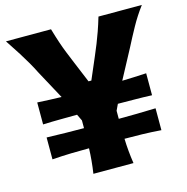

<svg xmlns="http://www.w3.org/2000/svg" viewBox="-112 -878 959 985"><g transform="rotate(-15 367.5 -386.0)"><path d="M263.7 0Q273.9 -66.9 275.9 -132.3Q230 -132.3 181.4 -131.1Q132.8 -129.9 80.1 -126V-242.2Q133.8 -240.2 182.6 -239.7Q231.4 -239.3 277.8 -238.8V-279.8L261.2 -314.5Q218.3 -314 173.6 -313.7Q128.9 -313.5 80.1 -311.5V-428.2Q113.8 -426.3 146 -425Q178.2 -423.8 208 -422.9L125 -576.2Q110.4 -605.5 95.2 -631.8Q80.1 -658.2 59.3 -691.2Q38.6 -724.1 6.3 -772.5H245.6Q258.3 -729 268.8 -697.8Q279.3 -666.5 290.5 -638.7Q301.8 -610.8 315.9 -576.7L362.3 -464.8H377.4L425.8 -577.6Q440.4 -611.8 451.7 -639.9Q462.9 -668 473.9 -699Q484.9 -730 497.6 -772.5H728Q692.4 -725.1 664.8 -675Q637.2 -625 612.8 -577.1L530.3 -422.9Q560.5 -423.8 592.5 -425Q624.5 -426.3 658.7 -428.2V-311.5Q609.9 -313.5 565.4 -313.7Q521 -314 478 -314.5L462.4 -281.7V-238.8Q508.8 -239.3 557.1 -239.7Q605.5 -240.2 658.7 -242.2V-126Q606.4 -129.9 558.3 -131.1Q510.3 -132.3 464.4 -132.3Q466.3 -66.9 476.6 0Z"/></g></svg>

Font: Pinar DS4-Bold
Style: Regular
Weight: 700
Designer: Amin Abedi
Version: Version 2.000